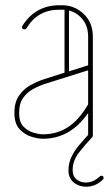

<svg xmlns="http://www.w3.org/2000/svg" viewBox="-20 -525 427 732"><path d="M334 -9Q334 0 325 0Q316 0 316 -9V-94Q280 -43 237 -19.5Q194 4 144 4H142Q126 4 100.5 -3.5Q75 -11 55 -32Q35 -53 35 -93V-96Q35 -135 52.5 -160.5Q70 -186 96.5 -200.5Q123 -215 148 -223L226 -248V-488Q222 -488 217 -488H206Q123 -488 81 -417Q78 -413 73 -413Q64 -413 64 -422Q64 -425 65 -426Q115 -505 206 -505H217Q264 -505 299 -472Q334 -439 334 -385ZM316 -385Q316 -425 295 -451Q274 -477 243 -485V-253L316 -276ZM142 -13H144Q196 -13 238 -39.5Q280 -66 316 -127V-257L154 -206Q129 -198 106 -185.5Q83 -173 68 -151.5Q53 -130 53 -96V-93Q53 -60 69 -43Q85 -26 106.5 -19.5Q128 -13 142 -13ZM360 148Q363 145 366 145Q375 145 375 154Q375 158 372 160Q347 184 316.5 186.5Q286 189 263.5 172.5Q241 156 241 124Q241 96 253.5 71Q266 46 284 25.5Q302 5 317 -12Q318 -14 323 -14Q332 -14 332 -5Q332 -2 329 1Q306 25 281.5 56Q257 87 257 124Q257 148 274 160.5Q291 173 315 170.5Q339 168 360 148Z"/></svg>

Font: Libertine Sup Thin
Style: Regular
Weight: 100
Designer: Bastien Sozeau
Foundry: NBR — Bastien Sozeau
Version: Version 2.003; ttfautohint (v1.8.4.7-5d5b);gftools[0.9.33]